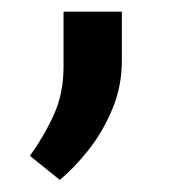

<svg xmlns="http://www.w3.org/2000/svg" viewBox="-20 -124 308 320"><path d="M85.9 -12.2V-104.5H183.1V-22.9Q183.1 20 167.2 57.9Q151.4 95.7 127.7 125.7Q104 155.8 79.6 175.8L29.8 135.7Q53.2 103.5 69.6 67.6Q85.9 31.7 85.9 -12.2Z"/></svg>

Font: Vazirmatn FD NL Medium
Style: Regular
Weight: 500
Designer: Saber Rastikerdar
Foundry: Saber Rastikerdar
Version: Version 33.003